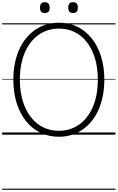

<svg xmlns="http://www.w3.org/2000/svg" viewBox="-20 -1221 1067 1741"><path d="M515 19Q422 19 346 -18Q270 -55 215.5 -123Q161 -191 131 -286.5Q101 -382 101 -499Q101 -576 114.5 -644.5Q128 -713 153.5 -770.5Q179 -828 215.5 -873Q252 -918 298 -950Q344 -982 398.5 -998.5Q453 -1015 515 -1015Q607 -1015 682 -978Q757 -941 811.5 -873Q866 -805 896 -710Q926 -615 926 -498Q926 -421 912.5 -352.5Q899 -284 873.5 -226Q848 -168 811.5 -123Q775 -78 729.5 -46.5Q684 -15 630 2Q576 19 515 19ZM515 -35Q567 -35 613 -49.5Q659 -64 698.5 -92Q738 -120 769 -160Q800 -200 822 -251.5Q844 -303 855.5 -365Q867 -427 867 -499Q867 -606 841.5 -691Q816 -776 769 -837Q722 -898 657.5 -930Q593 -962 515 -962Q463 -962 416.5 -947.5Q370 -933 330 -905Q290 -877 259 -837Q228 -797 205.5 -745.5Q183 -694 171.5 -632Q160 -570 160 -499Q160 -392 186 -306.5Q212 -221 259 -160Q306 -99 371 -67Q436 -35 515 -35ZM386 -1103Q364 -1103 353.5 -1114.5Q343 -1126 343 -1151Q343 -1177 353.5 -1189Q364 -1201 386 -1201Q408 -1201 419 -1189Q430 -1177 430 -1151Q431 -1126 419.5 -1114.5Q408 -1103 386 -1103ZM642 -1103Q620 -1103 609.5 -1114.5Q599 -1126 599 -1151Q599 -1177 609.5 -1189Q620 -1201 642 -1201Q664 -1201 675 -1189Q686 -1177 686 -1151Q686 -1126 675 -1114.5Q664 -1103 642 -1103ZM0 490H1027V500H0ZM0 -20H1027V0H0ZM0 -505H1027V-500H0ZM0 -1010H1027V-1000H0Z"/></svg>

Font: Playwrite PE Guides
Style: Regular
Weight: 400
Designer: Veronika Burian, José Scaglione
Foundry: TypeTogether
Version: Version 1.003